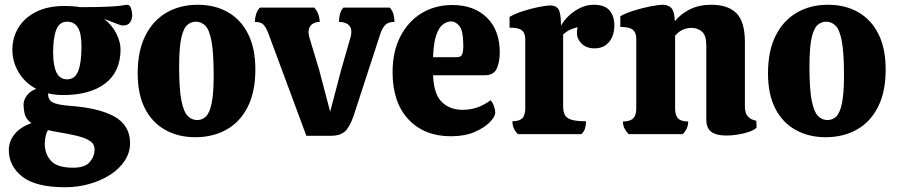

<svg xmlns="http://www.w3.org/2000/svg" viewBox="-20 -563 3767 806"><path d="M245 -164Q212 -164 182 -171V-168Q182 -143 201.5 -133Q221 -123 270 -119Q397 -110 461.5 -73Q526 -36 526 38Q526 77 504 111Q482 145 443.5 170Q405 195 356 209Q307 223 254 223Q130 223 73.5 178.5Q17 134 17 67Q17 30 41.5 0Q66 -30 112 -46Q90 -62 84.5 -82Q79 -102 79 -126Q79 -142 92 -161Q105 -180 132 -190Q85 -215 58.5 -259Q32 -303 32 -354Q32 -405 57 -446.5Q82 -488 131 -513Q180 -538 253 -538H254Q263 -538 281.5 -537Q300 -536 316 -533Q385 -533 421.5 -534.5Q458 -536 477 -538Q496 -540 514 -543Q525 -543 530 -528.5Q535 -514 535 -501Q535 -482 526 -469Q517 -456 496 -456Q487 -456 463 -466Q439 -476 417 -484Q451 -457 468.5 -422Q486 -387 486 -356Q486 -262 422 -213Q358 -164 245 -164ZM262 -230Q295 -230 308.5 -265Q322 -300 322 -368Q322 -424 306.5 -448Q291 -472 262 -472Q229 -472 216 -437.5Q203 -403 203 -343Q203 -288 217 -259Q231 -230 262 -230ZM168 41Q168 83 194 112Q220 141 287 141Q337 141 357 117Q377 93 377 64Q377 41 356.5 28Q336 15 302 7Q268 -1 226 -8Q201 -12 181 -17Q174 -4 171 11.5Q168 27 168 41Z M800 13Q729 13 674 -17.5Q619 -48 588.5 -107.5Q558 -167 558 -255Q558 -349 590 -413Q622 -477 679 -510Q736 -543 810 -543Q882 -543 936.5 -512Q991 -481 1021.5 -420.5Q1052 -360 1052 -271Q1052 -178 1020 -114.5Q988 -51 931 -19Q874 13 800 13ZM808 -59Q829 -59 844.5 -74Q860 -89 868.5 -129.5Q877 -170 877 -247Q877 -341 868 -389.5Q859 -438 842 -455Q825 -472 802 -472Q781 -472 765 -457Q749 -442 740.5 -401Q732 -360 732 -282Q732 -189 741.5 -141Q751 -93 768 -76Q785 -59 808 -59Z M1266 7 1108 -419Q1098 -446 1087 -458.5Q1076 -471 1050 -471Q1050 -487 1055 -503.5Q1060 -520 1071 -531H1299Q1310 -520 1316 -503.5Q1322 -487 1322 -471Q1302 -471 1288.5 -460Q1275 -449 1275 -426Q1275 -422 1276.5 -416Q1278 -410 1279 -405L1320 -269L1366 -94L1412 -269L1451 -405Q1453 -411 1454 -417.5Q1455 -424 1455 -429Q1455 -450 1441 -460.5Q1427 -471 1403 -471Q1403 -487 1407 -503.5Q1411 -520 1422 -531H1616Q1627 -520 1631.5 -503.5Q1636 -487 1636 -471Q1610 -471 1597.5 -458.5Q1585 -446 1576 -419L1472 -100Q1456 -45 1435.5 -19Q1415 7 1370 7Z M1873 9Q1761 9 1694.5 -62Q1628 -133 1628 -260Q1628 -347 1661 -410.5Q1694 -474 1750.5 -508Q1807 -542 1879 -542Q1969 -542 2023.5 -489.5Q2078 -437 2078 -342Q2078 -304 2065.5 -275.5Q2053 -247 2014 -247H1798Q1801 -168 1834.5 -135Q1868 -102 1922 -102Q1956 -102 1985 -112.5Q2014 -123 2039 -142Q2048 -134 2053.5 -117.5Q2059 -101 2059 -90Q2059 -74 2036.5 -50.5Q2014 -27 1972.5 -9Q1931 9 1873 9ZM1798 -323H1899Q1916 -323 1920.5 -336Q1925 -349 1925 -368Q1925 -432 1909.5 -452.5Q1894 -473 1873 -473Q1856 -473 1839 -460Q1822 -447 1811 -414.5Q1800 -382 1798 -323Z M2154 0Q2143 -11 2137 -24Q2131 -37 2131 -54Q2160 -54 2172.5 -66.5Q2185 -79 2185 -109V-398Q2185 -424 2171 -435.5Q2157 -447 2119 -447V-492Q2143 -506 2176 -516.5Q2209 -527 2241 -533.5Q2273 -540 2291 -540Q2314 -540 2324.5 -524Q2335 -508 2335 -455Q2346 -476 2367.5 -496.5Q2389 -517 2416 -530Q2443 -543 2472 -543Q2519 -543 2539 -519Q2559 -495 2559 -457Q2559 -414 2537 -387Q2515 -360 2476 -360Q2442 -360 2422 -379.5Q2402 -399 2402 -424Q2402 -440 2405 -449Q2389 -445 2374 -438.5Q2359 -432 2344 -418V-118Q2344 -95 2351 -81Q2358 -67 2378.5 -60.5Q2399 -54 2440 -54Q2440 -37 2436 -24Q2432 -11 2421 0Z M2619 0Q2608 -11 2601.5 -24Q2595 -37 2595 -53Q2625 -53 2638 -66Q2651 -79 2651 -108V-400Q2651 -426 2636.5 -438Q2622 -450 2584 -450V-495Q2607 -508 2642.5 -519Q2678 -530 2711.5 -536.5Q2745 -543 2763 -543Q2784 -543 2797.5 -530Q2811 -517 2813 -474Q2838 -505 2876.5 -524Q2915 -543 2966 -543Q3036 -543 3071.5 -507.5Q3107 -472 3107 -387V-114Q3107 -65 3155 -56L3156 -27Q3146 -17 3124 -9.5Q3102 -2 3076.5 2Q3051 6 3029 6Q2986 6 2965.5 -10Q2945 -26 2945 -61V-373Q2945 -414 2927 -430Q2909 -446 2883 -446Q2842 -446 2814 -413V-108Q2814 -79 2826.5 -66Q2839 -53 2869 -53Q2869 -23 2846 0Z M3446 13Q3375 13 3320 -17.5Q3265 -48 3234.5 -107.5Q3204 -167 3204 -255Q3204 -349 3236 -413Q3268 -477 3325 -510Q3382 -543 3456 -543Q3528 -543 3582.5 -512Q3637 -481 3667.5 -420.5Q3698 -360 3698 -271Q3698 -178 3666 -114.5Q3634 -51 3577 -19Q3520 13 3446 13ZM3454 -59Q3475 -59 3490.5 -74Q3506 -89 3514.5 -129.5Q3523 -170 3523 -247Q3523 -341 3514 -389.5Q3505 -438 3488 -455Q3471 -472 3448 -472Q3427 -472 3411 -457Q3395 -442 3386.5 -401Q3378 -360 3378 -282Q3378 -189 3387.5 -141Q3397 -93 3414 -76Q3431 -59 3454 -59Z"/></svg>

Font: Calistoga
Style: Regular
Weight: 400
Designer: Yvonne Schuttler, Eben Sorkin
Foundry: www.sorkintype.com
Version: Version 1.010; ttfautohint (v1.8.4.7-5d5b)